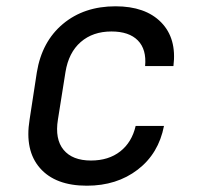

<svg xmlns="http://www.w3.org/2000/svg" viewBox="-20 -580 640 610"><path d="M256 10Q156 10 107 -46Q58 -102 74 -200L97 -350Q113 -448 180 -504Q247 -560 347 -560Q442 -560 492 -509Q542 -458 531 -370H441Q446 -423 418 -451.5Q390 -480 334 -480Q275 -480 236.5 -446.5Q198 -413 188 -351L164 -200Q154 -138 182 -104Q210 -70 269 -70Q325 -70 362 -99Q399 -128 411 -180H501Q484 -92 417.5 -41Q351 10 256 10Z"/></svg>

Font: NKDuy Mono
Style: Italic
Weight: 400
Italic angle: -9°
Monospace: yes
Designer: NKDuy
Foundry: NKDuy
Version: Version 2.251; ttfautohint (v1.8.4.7-5d5b)